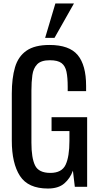

<svg xmlns="http://www.w3.org/2000/svg" viewBox="-20 -1076 575 1106"><path d="M256 10Q142 10 95 -62.5Q48 -135 48 -266V-537Q48 -626 66.5 -688.5Q85 -751 132.5 -784Q180 -817 265 -817Q379 -817 427.5 -759Q476 -701 476 -581V-551H370V-576Q370 -629 363 -662.5Q356 -696 334.5 -712.5Q313 -729 267 -729Q217 -729 194.5 -706Q172 -683 166.5 -643.5Q161 -604 161 -554V-254Q161 -166 182 -123Q203 -80 270 -80Q336 -80 358 -127Q380 -174 380 -265V-321H277V-401H482V0H411L400 -93Q384 -48 350 -19Q316 10 256 10ZM240 -858 299 -1056H406L294 -858Z"/></svg>

Font: Oswald
Style: Regular
Weight: 400
Designer: Vernon Adams
Foundry: Vernon Adams
Version: Version 4.103; ttfautohint (v1.8.3)